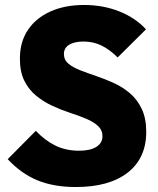

<svg xmlns="http://www.w3.org/2000/svg" viewBox="-20 -741 636 772"><path d="M285 11Q196 11 130.5 -16Q65 -43 11 -101L124 -215Q161 -176 203 -155.5Q245 -135 298 -135Q343 -135 367.5 -150.5Q392 -166 392 -193Q392 -218 374 -234.5Q356 -251 326.5 -263.5Q297 -276 261.5 -287.5Q226 -299 190.5 -315.5Q155 -332 125.5 -356Q96 -380 78 -416Q60 -452 60 -505Q60 -573 92.5 -621Q125 -669 183 -695Q241 -721 318 -721Q395 -721 460 -695Q525 -669 567 -623L453 -510Q421 -542 388 -558Q355 -574 316 -574Q279 -574 258 -561Q237 -548 237 -524Q237 -500 255 -485Q273 -470 302.5 -458.5Q332 -447 367.5 -435Q403 -423 438 -407Q473 -391 502.5 -366Q532 -341 550 -303Q568 -265 568 -211Q568 -105 493.5 -47Q419 11 285 11Z"/></svg>

Font: Outfit ExtraBold
Style: Regular
Weight: 800
Designer: Rodrigo Fuenzalida
Foundry: fragTYPE
Version: Version 1.100;gftools[0.9.27]